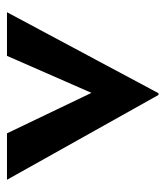

<svg xmlns="http://www.w3.org/2000/svg" viewBox="18 -481 474 550"><g transform="rotate(-90 255.0 -206.0)"><path d="M495 -423 263 11H258L15 -423H148L264 -181L370 -423Z"/></g></svg>

Font: Josefin Sans SemiBold
Style: Regular
Weight: 600
Designer: Santiago Orozco
Foundry: Typemade
Version: Version 2.000